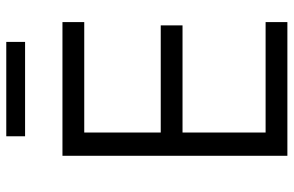

<svg xmlns="http://www.w3.org/2000/svg" viewBox="-185 -769 954 624"><g transform="rotate(-90 292.0 -457.0)"><path d="M97.7 -731H532.2V-660.2H173.3V-411.6H521.5V-340.8H173.3V-70.8H532.2V0H97.7ZM161.1 -913.6H467.8V-852.5H161.1Z"/></g></svg>

Font: Glacial Indifference
Style: Regular
Weight: 400
Designer: Alfredo Marco Pradil
Foundry: Alfredo Marco Pradil
Version: Version 1.312